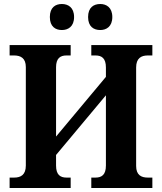

<svg xmlns="http://www.w3.org/2000/svg" viewBox="-20 -939 809 959"><path d="M481 -789C511 -789 541 -806 541 -854C541 -902 511 -919 481 -919C448 -919 420 -902 420 -854C420 -806 448 -789 481 -789ZM289 -789C320 -789 350 -806 350 -854C350 -902 320 -919 289 -919C257 -919 229 -902 229 -854C229 -806 257 -789 289 -789ZM28 0H333V-52H312C281 -52 260 -66 260 -112V-165L509 -463V-112C509 -66 488 -52 457 -52H436V0H741V-52H718C685 -52 660 -65 660 -110V-602C660 -648 685 -662 718 -662H741V-714H436V-662H457C488 -662 509 -648 509 -602V-555L260 -257V-603C260 -648 281 -662 312 -662H333V-714H28V-662H50C84 -662 109 -648 109 -604V-112C109 -66 84 -52 51 -52H28Z"/></svg>

Font: Noto Serif SemiCondensed
Style: Bold
Weight: 700
Width: 4
Designer: Monotype Design Team
Foundry: Monotype Imaging Inc.
Version: Version 2.015